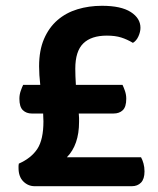

<svg xmlns="http://www.w3.org/2000/svg" viewBox="-20 -643 544 663"><path d="M130 -224Q130 -230 129.5 -236.5Q129 -243 129 -251H90Q71 -251 59 -262.5Q47 -274 47 -302Q47 -316 51.5 -329Q56 -342 60 -350H119Q117 -367 116 -383.5Q115 -400 115 -414Q115 -469 132 -508.5Q149 -548 178.5 -573.5Q208 -599 247.5 -611Q287 -623 332 -623Q398 -623 431.5 -601.5Q465 -580 465 -547Q465 -533 458 -517.5Q451 -502 439 -495Q419 -507 398.5 -513.5Q378 -520 349 -520Q295 -520 267.5 -493Q240 -466 240 -406Q240 -394 240.5 -380Q241 -366 242 -350H403Q407 -342 411.5 -329Q416 -316 416 -302Q416 -274 404 -262.5Q392 -251 372 -251H252Q253 -243 253 -235.5Q253 -228 253 -222Q253 -143 211 -100H467Q472 -91 475.5 -78.5Q479 -66 479 -51Q479 -25 467 -12.5Q455 0 435 0H100Q77 0 60.5 -16.5Q44 -33 44 -63Q44 -68 44 -70.5Q44 -73 45 -78Q88 -97 109 -129Q130 -161 130 -224Z"/></svg>

Font: Baloo Thambi 2 SemiBold
Style: Regular
Weight: 600
Designer: Aadarsh Rajan and Ek Type
Foundry: Ek Type
Version: Version 1.640;hotconv 1.0.111;makeotfexe 2.5.65597; ttfautoh